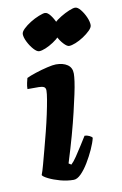

<svg xmlns="http://www.w3.org/2000/svg" viewBox="-83 -774 523 822"><g transform="rotate(-10 178.0 -362.5)"><path d="M170 0Q141 0 112 -8Q83 -16 62 -26.5Q41 -37 38 -44Q44 -59 51.5 -87Q59 -115 68.5 -150.5Q78 -186 87.5 -223.5Q97 -261 104.5 -296Q112 -331 116.5 -357.5Q121 -384 121 -397Q121 -409 113 -413Q105 -417 91 -417H42Q42 -430 45 -443.5Q48 -457 50 -464Q64 -471 90 -479.5Q116 -488 141.5 -494Q167 -500 180 -500Q211 -500 230 -487Q249 -474 249 -448Q249 -436 246 -414Q243 -392 236 -359.5Q229 -327 219 -284.5Q209 -242 194.5 -189.5Q180 -137 160 -73L171 -66Q182 -76 195.5 -96Q209 -116 223.5 -139Q238 -162 248 -178Q258 -178 268.5 -173Q279 -168 281 -163Q276 -142 263.5 -114.5Q251 -87 235 -60.5Q219 -34 202 -17Q185 0 170 0ZM250 -568Q241 -568 227 -583Q213 -598 203.5 -618Q194 -638 194 -652Q194 -662 207 -674.5Q220 -687 239 -698.5Q258 -710 276 -717.5Q294 -725 303 -725Q314 -725 326.5 -709.5Q339 -694 347.5 -674.5Q356 -655 356 -640Q356 -630 343.5 -617.5Q331 -605 313.5 -593.5Q296 -582 278.5 -575Q261 -568 250 -568ZM120 -568Q110 -568 96.5 -583Q83 -598 73 -618Q63 -638 63 -652Q63 -662 76 -674.5Q89 -687 107.5 -698.5Q126 -710 145 -717.5Q164 -725 172 -725Q183 -725 195 -709.5Q207 -694 215.5 -674Q224 -654 224 -640Q224 -630 212 -617.5Q200 -605 182.5 -593.5Q165 -582 148 -575Q131 -568 120 -568Z"/></g></svg>

Font: Texturina 12pt ExtraBold
Style: Italic
Weight: 800
Italic angle: -11°
Designer: Guillermo Torres Carreño
Foundry: Omnibus-Type
Version: Version 1.002